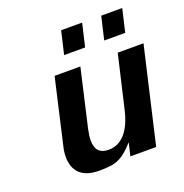

<svg xmlns="http://www.w3.org/2000/svg" viewBox="-128 -816 908 945"><g transform="rotate(-20 326.0 -343.0)"><path d="M101 -106Q101 -132 108 -160L186 -500H321L252 -200Q244 -163 244 -140Q244 -67 312 -67Q344 -67 367.5 -81Q391 -95 407.5 -117.5Q424 -140 435 -167.5Q446 -195 452 -222L517 -501H652L536 0H401L417 -68Q395 -44 376.5 -28Q358 -12 338 -2.5Q318 7 294 10.5Q270 14 235 14Q167 14 134 -17.5Q101 -49 101 -106ZM475 -580 503 -700H613L585 -580ZM265 -580 293 -700H403L375 -580Z"/></g></svg>

Font: Perun
Style: Bold Italic
Weight: 700
Italic angle: -12°
Foundry: Copyright (c) Stefan Peev, Context Ltd, 2016
Version: Version 1.027